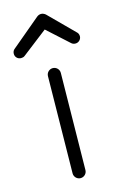

<svg xmlns="http://www.w3.org/2000/svg" viewBox="-139 -789 529 839"><g transform="rotate(-15 125.5 -369.0)"><path d="M153 -467C153 -483 140 -496 124 -496C108 -496 95 -483 95 -467L89 -29C89 -13 102 0 118 0C134 0 147 -13 147 -29ZM156 -730C150 -735 143 -738 136 -738C130 -738 123 -736 117 -731L-14 -621C-21 -616 -24 -608 -24 -600C-24 -585 -12 -574 2 -574C8 -574 14 -575 19 -579L134 -668L230 -581C235 -576 242 -574 249 -574C263 -574 275 -586 275 -600C275 -608 272 -615 266 -620Z"/></g></svg>

Font: Comic Neue
Style: Normal
Weight: 400
Designer: Craig Rozynski
Foundry: Craig Rozynski
Version: Version 2.003